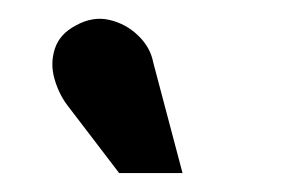

<svg xmlns="http://www.w3.org/2000/svg" viewBox="-20 -772 307 203"><path d="M142 -706Q139 -722 126 -734.5Q113 -747 95.5 -751Q78 -755 60 -745Q43 -736 38 -720.5Q33 -705 37.5 -689Q42 -673 51 -661L106 -589H173Z"/></svg>

Font: Advent Pro ExtraBold
Style: Regular
Weight: 800
Designer: VivaRado, Andreas Kalpakidis
Foundry: VivaRado, Andreas Kalpakidis
Version: Version 3.000